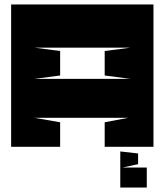

<svg xmlns="http://www.w3.org/2000/svg" viewBox="-20 -659 740 862"><path d="M250 -430V-320L135 -305H565L450 -320V-430L565 -445H135ZM669 -639V0H450V-110L555 -130H135L250 -110V0H30V-639ZM600 30V78L531 93H639V183H520V21Z"/></svg>

Font: Banana Brick
Style: Regular
Weight: 400
Designer: artmaker
Foundry: artmaker
Version: Version 4.000 2011 initial release